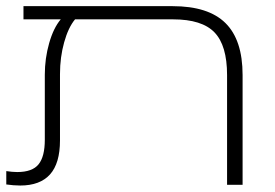

<svg xmlns="http://www.w3.org/2000/svg" viewBox="-20 -588 875 611"><path d="M529.3 -568.4Q643.1 -568.4 697.5 -514.6Q752 -460.9 752 -349.1V0H702.6V-349.1Q702.6 -443.4 662.6 -484.9Q622.6 -526.4 530.8 -526.4H218.8Q197.3 -500.5 184.1 -453.1Q170.9 -405.8 170.9 -352.5V-141.1Q170.9 -68.4 139.2 -33Q107.4 2.4 44.4 2.4Q33.2 2.4 22.5 1.5Q11.7 0.5 0 -1V-43.5Q9.3 -42 18.1 -41.3Q26.9 -40.5 34.7 -40.5Q83 -40.5 102.8 -65.2Q122.6 -89.8 122.6 -143.1V-350.1Q122.6 -402.3 136.5 -450.9Q150.4 -499.5 173.3 -526.4H54.7V-568.4Z"/></svg>

Font: Heebo ExtraLight
Style: Regular
Weight: 250
Designer: Oded Ezer
Foundry: Ezer Type House
Version: Version 3.100